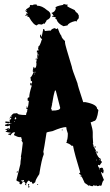

<svg xmlns="http://www.w3.org/2000/svg" viewBox="-20 -890 534 933"><path d="M243.2 -752.9H247.1L252.9 -749H254.9L260.7 -752.9Q269.5 -726.6 278.3 -715.8Q278.3 -706.5 295.9 -690.4V-682.6Q295.9 -673.3 329.1 -565.4Q329.1 -556.2 356.4 -485.4Q356.4 -478 383.8 -395.5V-393.6H395.5Q452.1 -382.8 452.1 -360.4Q455.6 -360.4 458 -354.5Q451.2 -301.8 436.5 -301.8Q425.3 -295.9 420.9 -295.9V-293.9Q430.7 -260.7 430.7 -247.1V-223.6Q430.7 -213.9 432.6 -194.3H430.7L434.6 -182.6Q432.6 -178.7 432.6 -176.8L436.5 -178.7Q436.5 -173.3 446.3 -159.2L444.3 -155.3Q457.5 -120.1 467.8 -120.1Q469.7 -116.2 469.7 -114.3V-108.4Q472.7 -108.4 475.6 -102.5Q465.8 -90.8 465.8 -86.9L456.1 -88.9V-86.9Q457.5 -73.2 467.8 -73.2Q471.2 -75.2 475.6 -75.2Q478.5 -75.2 481.4 -69.3Q479.5 -69.3 479.5 -67.4Q483.4 -66.9 483.4 -63.5V-57.6L481.4 -47.9Q475.6 -47.9 475.6 -53.7H471.7V-51.8Q471.7 -46.4 485.4 -14.6Q479.5 -14.6 473.6 10.7L469.7 12.7H467.8Q465.8 12.7 465.8 10.7Q458 14.6 454.1 14.6Q448.2 12.7 448.2 10.7L444.3 12.7H440.4Q435.5 8.8 434.6 8.8Q432.6 12.7 432.6 14.6H426.8Q421.4 14.6 415 10.7Q411.1 12.7 409.2 12.7Q409.2 9.8 391.6 -1Q377.9 -31.7 376 -32.2Q370.1 -32.2 370.1 -36.1H376Q376 -38.6 364.3 -45.9Q364.3 -48.8 370.1 -51.8Q342.8 -140.1 335 -180.7Q333 -180.7 333 -182.6L329.1 -180.7Q319.8 -190.9 301.8 -196.3V-198.2L305.7 -200.2L303.7 -204.1Q309.6 -213.4 309.6 -241.2Q301.8 -263.7 301.8 -272.5Q280.8 -272.5 235.4 -252.9Q206.1 -248 206.1 -245.1Q194.3 -168 190.4 -151.4Q192.4 -147.9 192.4 -143.6V-139.6Q182.6 -117.2 170.9 -43.9Q151.4 -15.1 151.4 -4.9L141.6 2.9H139.6Q136.7 2.9 133.8 -6.8Q129.9 -4.9 127.9 -4.9Q127.9 -7.8 120.1 -12.7Q114.7 -12.2 106.4 4.9Q108.4 8.8 108.4 10.7Q104.5 8.8 102.5 8.8V4.9L104.5 1Q102.5 1 98.6 -6.8Q94.7 -4.9 92.8 -4.9V-8.8H96.7V-14.6H92.8L83 -12.7V-8.8L86.9 -10.7L90.8 -4.9Q83.5 6.8 81.1 6.8Q76.2 1 73.2 1V-2.9H77.1V-4.9Q59.6 -10.3 59.6 -14.6L79.1 -92.8Q79.1 -105.5 83 -126H81.1Q85 -143.6 90.8 -196.3L85 -206.1V-208Q85 -210 86.9 -210Q83 -219.7 83 -223.6H75.2Q65.9 -223.6 47.9 -233.4V-235.4L53.7 -247.1H45.9Q37.6 -244.1 30.3 -231.4Q30.3 -235.4 20.5 -235.4V-239.3L32.2 -243.2V-245.1Q6.8 -247.6 6.8 -252.9Q14.6 -252.9 14.6 -258.8H6.8V-262.7Q14.6 -262.7 20.5 -268.6Q21 -264.6 24.4 -264.6H28.3V-280.3Q24.9 -280.3 16.6 -276.4Q13.7 -278.3 4.9 -278.3V-284.2L18.6 -288.1L22.5 -286.1Q30.3 -289.1 30.3 -292L26.4 -293.9Q22.5 -293.5 22.5 -290Q4.9 -292.5 4.9 -295.9Q5.4 -299.8 8.8 -299.8L28.3 -297.9L26.4 -307.6Q34.2 -310.5 34.2 -313.5V-319.3L26.4 -313.5V-315.4Q41 -338.9 47.9 -338.9Q61.5 -338.9 63.5 -340.8Q63.5 -331.1 106.4 -331.1Q107.4 -342.3 112.3 -348.6L110.4 -352.5L114.3 -354.5Q114.3 -360.4 108.4 -360.4V-364.3Q108.4 -366.2 110.4 -366.2L108.4 -370.1V-372.1H112.3V-364.3Q116.7 -364.3 120.1 -399.4Q114.3 -399.4 114.3 -403.3V-411.1Q114.3 -416 122.1 -417Q122.1 -436.5 133.8 -471.7Q131.8 -475.1 131.8 -479.5H129.9V-475.6H126L127.9 -487.3H131.8V-483.4Q135.7 -483.4 135.7 -487.3V-497.1L131.8 -495.1H129.9V-501L127.9 -514.6Q133.3 -514.6 143.6 -540Q140.6 -540 137.7 -545.9L141.6 -547.9Q141.6 -549.8 139.6 -549.8Q141.6 -565.4 145.5 -565.4Q147.5 -562 147.5 -557.6Q157.2 -560.1 157.2 -581.1L155.3 -590.8L159.2 -592.8L157.2 -596.7V-606.4H159.2L163.1 -604.5V-610.4H159.2Q159.2 -613.3 163.1 -627.9H161.1L163.1 -631.8V-635.7L159.2 -633.8V-643.6Q161.1 -643.6 165 -645.5Q165 -643.6 167 -643.6V-647.5L165 -655.3Q167 -659.2 167 -661.1Q165 -661.1 165 -663.1Q172.9 -663.1 182.6 -696.3Q184.6 -696.3 184.6 -698.2L174.8 -710V-717.8Q175.3 -721.7 178.7 -721.7H180.7Q180.7 -719.7 178.7 -719.7Q180.7 -716.3 180.7 -711.9H182.6L190.4 -749H194.3L198.2 -739.3L217.8 -741.2H227.5Q227.5 -747.6 243.2 -752.9ZM165 -626V-620.1H167V-626ZM163.1 -616.2V-612.3H165V-616.2ZM151.4 -604.5H153.3V-600.6H151.4ZM147.5 -538.1 151.4 -536.1V-542Q147.5 -541.5 147.5 -538.1ZM147.5 -532.2V-528.3H149.4V-532.2ZM247.1 -450.2Q239.3 -426.3 233.4 -385.7H231.4Q231.4 -383.8 233.4 -383.8L227.5 -358.4H233.4L231.4 -354.5V-352.5H233.4Q272.5 -352.5 272.5 -366.2L251 -450.2ZM36.1 -325.2V-321.3H38.1V-325.2ZM55.7 -321.3Q55.7 -317.9 49.8 -311.5Q51.8 -311.5 55.7 -309.6Q56.2 -313.5 59.6 -313.5Q57.6 -316.9 57.6 -321.3ZM49.8 -301.8V-297.9H51.8V-301.8ZM32.2 -292V-288.1H34.2V-292ZM18.6 -260.7V-258.8H22.5V-260.7ZM280.3 -260.7H284.2V-256.8H280.3ZM440.4 -180.7Q444.3 -180.2 444.3 -176.8V-172.9H440.4ZM448.2 -155.3H450.2Q454.1 -154.8 454.1 -151.4V-145.5H450.2ZM448.2 -114.3V-110.4H450.2V-114.3ZM461.9 -114.3V-112.3H465.8V-114.3ZM461.9 -71.3V-67.4H465.8V-71.3ZM67.4 -57.6V-55.7Q67.4 -52.7 61.5 -49.8V-55.7Q63.5 -55.7 67.4 -57.6ZM116.2 4.9H122.1V6.8Q122.1 7.8 118.2 12.7V14.6Q124 14.6 124 18.6L118.2 22.5L116.2 8.8ZM161.1 4.9H165V8.8H161.1ZM290.5 -870.1Q300.3 -870.1 300.3 -866.2L304.2 -868.2H308.1V-864.3L306.2 -860.4Q310.5 -855.5 343.3 -840.8Q346.2 -832.5 358.9 -823.2Q358.9 -820.3 362.8 -815.4V-801.8Q353 -792 353 -786.1H349.1Q347.2 -786.1 347.2 -788.1Q313.5 -780.3 308.1 -766.6Q306.2 -766.6 288.6 -762.7Q261.7 -774.9 255.4 -793.9Q255.4 -797.9 249.5 -797.9V-801.8L251.5 -805.7L241.7 -807.6H233.9V-811.5H241.7V-813.5Q239.7 -813.5 235.8 -815.4L237.8 -819.3L230 -827.1Q247.1 -831.5 251.5 -848.6L249.5 -852.5Q249.5 -859.9 286.6 -866.2Q287.1 -870.1 290.5 -870.1ZM147.9 -868.2H155.8Q159.7 -868.2 159.7 -862.3H161.6Q184.1 -862.3 208.5 -840.8Q226.1 -831.5 226.1 -815.4Q226.1 -799.8 206.5 -792Q206.5 -787.6 198.7 -778.3Q198.7 -774.4 194.8 -774.4L190.9 -776.4Q190.9 -772.9 181.2 -770.5Q173.3 -772.5 167.5 -772.5Q159.7 -769.5 159.7 -766.6Q143.6 -766.6 120.6 -807.6Q112.8 -807.6 112.8 -811.5L114.7 -815.4H112.8L103 -813.5V-817.4H108.9L106.9 -821.3Q107.4 -825.2 110.8 -825.2L114.7 -823.2V-825.2Q114.7 -827.1 101.1 -838.9H105Q108.9 -836.9 110.8 -836.9L106.9 -842.8V-844.7L124.5 -856.4Q124.5 -866.2 128.4 -866.2Q130.4 -866.2 130.4 -864.3L134.3 -866.2Q136.2 -866.2 136.2 -864.3Q142.6 -868.2 147.9 -868.2Z"/></svg>

Font: Mister Brush
Style: Regular
Weight: 400
Designer: GGBotNet
Foundry: GGBotNet
Version: 1.00